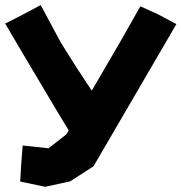

<svg xmlns="http://www.w3.org/2000/svg" viewBox="-25 -718 708 749"><path d="M133.8 -698.2 62.5 -660.2 -4.9 -626 87.9 -468.8 194.3 -290 243.2 -209 233.4 -193.4 164.1 -139.6 63.5 -150.4 57.6 -75.2 53.7 -9.8 151.4 10.7 249 -10.7 339.8 -69.3 663.1 -624 589.8 -663.1 522.5 -693.4 451.2 -567.4 333 -364.3 274.4 -453.1 211.9 -552.7Z"/></svg>

Font: MaokenAssortedSans-Lite
Style: Lite
Weight: 400
Version: Version 1.400